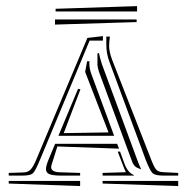

<svg xmlns="http://www.w3.org/2000/svg" viewBox="-20 -654 617 634"><path d="M568.4 -56.6V-39.6L318.8 -47.9V-56.6ZM244.6 -56.6V-39.6L8.8 -47.9V-56.6ZM237.8 -360.8 245.6 -358.9 190.4 -214.4 338.4 -216.8 261.2 -416.5 267.6 -451.7H275.4V-450.2Q274.9 -449.2 274.9 -445.8Q274.9 -426.3 282.7 -406.7L356.9 -205.6H172.9ZM368.7 -153.3H376.5L391.1 -113.3Q401.9 -84 421.9 -76.2V-74.2H318.8V-83L395.5 -85.4L389.6 -99.1ZM373 -163.1 169.4 -170.4 151.9 -114.7Q148.9 -107.4 148.9 -102.1Q148.9 -85 181.6 -85L244.6 -83V-74.2H181.6Q154.3 -74.2 143.1 -78.9Q131.8 -83.5 131.8 -95.7Q131.8 -106 140.1 -126.5L162.1 -179.2H366.7ZM319.8 -534.7V-520H275.9L112.3 -127Q97.2 -90.3 89.1 -82.3Q81.1 -74.2 55.2 -74.2H8.8V-83L55.2 -84.5Q71.3 -84.5 80.3 -93.3Q89.4 -102.1 100.6 -128.9L268.6 -528.8ZM331.1 -533.2H342.8Q340.3 -513.7 340.3 -502.9Q340.3 -482.9 350.1 -457L477.1 -132.3Q488.3 -102.5 495.6 -94.2Q502.9 -85.9 519.5 -85.4L568.4 -83V-74.2H518.6Q492.2 -74.2 483.6 -82.5Q475.1 -90.8 460.9 -127L340.8 -451.2Q331.1 -478 331.1 -505.9V-514.6ZM301.8 -477.5 306.6 -479Q308.6 -467.8 316.4 -442.4L436.5 -117.2Q438.5 -111.8 441.9 -104.5Q445.3 -97.2 446.3 -94.7Q444.8 -95.2 440.7 -96.9Q436.5 -98.6 435.1 -99.1Q433.6 -99.6 430.7 -101.3Q427.7 -103 426.3 -104.5Q424.8 -106 422.6 -108.6Q420.4 -111.3 418.7 -114.7Q417 -118.2 415.5 -122.6L394.5 -179.2L307.1 -416Q302.7 -428.7 301.3 -442.9L301.8 -443.4ZM161.6 -572.8V-589.8H431.2V-581.1ZM432.6 -633.8V-616.2H163.6V-625Z"/></svg>

Font: FoglihtenNo03
Style: Regular
Weight: 500
Version: Version 0.59